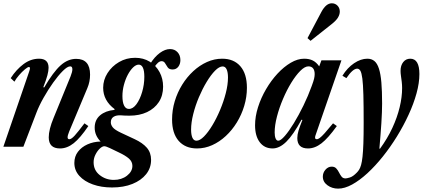

<svg xmlns="http://www.w3.org/2000/svg" viewBox="-26 -891 2594 1166"><path d="M338.5 10.5Q270 10.5 270 -57Q270 -104 299.5 -175L402.5 -427Q413.5 -455 413.5 -470Q413.5 -488 400.5 -488Q383.5 -488 355.8 -460.5Q328 -433 297 -389.5Q266 -346 238.5 -297.2Q211 -248.5 195 -206L116 0H-5.5L151 -456Q153.5 -464.5 154.8 -469Q156 -473.5 156 -476.5Q156 -484 149.5 -484Q142 -484 124.8 -469.5Q107.5 -455 89.8 -434.5Q72 -414 61.5 -395L39 -416.5Q73 -469 117 -501.8Q161 -534.5 211 -534.5Q269 -534.5 269 -479.5Q269 -461 262 -434.2Q255 -407.5 237 -361.5L242.5 -360Q297.5 -454 341.8 -493.8Q386 -533.5 436.5 -533.5Q521 -533.5 521 -438Q521 -394.5 504.5 -356L394 -92Q389.5 -81 387 -72Q384.5 -63 384.5 -57.5Q384.5 -45.5 395 -45.5Q407.5 -45.5 427.5 -67.5Q447.5 -89.5 487 -142L510.5 -125.5Q461.5 -53 421.5 -21.2Q381.5 10.5 338.5 10.5Z M885.5 -502.5Q913 -546.5 945 -569.8Q977 -593 1006.5 -593Q1034.5 -593 1052 -574.2Q1069.5 -555.5 1069.5 -526Q1069.5 -502.5 1056.8 -485.8Q1044 -469 1022 -469Q1001.5 -469 992.5 -481.8Q983.5 -494.5 976.5 -507Q969.5 -519.5 955 -519.5Q944.5 -519.5 933.2 -509.8Q922 -500 907.5 -478ZM665 201.5Q712.5 201.5 745.2 176Q778 150.5 778 116.5Q778 90.5 757 72Q736 53.5 696.5 35L641.5 8.5Q617 -3 607.5 -3Q595.5 -3 580.2 11.2Q565 25.5 553.8 47.8Q542.5 70 542.5 94.5Q542.5 143 579.5 172.2Q616.5 201.5 665 201.5ZM757 -229.5Q781.5 -229.5 802.8 -258.5Q824 -287.5 837.2 -332.5Q850.5 -377.5 850.5 -424.5Q850.5 -461.5 841.8 -480Q833 -498.5 816.5 -498.5Q800 -498.5 782.5 -481.8Q765 -465 750.2 -437.2Q735.5 -409.5 726.5 -375.5Q717.5 -341.5 717.5 -307.5Q717.5 -270.5 727.5 -250Q737.5 -229.5 757 -229.5ZM654 247.5Q589.5 247.5 537.8 229Q486 210.5 455.8 177Q425.5 143.5 425.5 98.5Q425.5 59.5 447.2 30.8Q469 2 505.2 -14.2Q541.5 -30.5 585 -31.5Q549 -68.5 549 -115.5Q549 -163 582 -190.8Q615 -218.5 668 -223.5L670.5 -228Q600.5 -280 600.5 -358Q600.5 -405.5 626.8 -447Q653 -488.5 697 -514.2Q741 -540 794.5 -540Q845 -540 883.2 -516.5Q921.5 -493 943 -453.2Q964.5 -413.5 964.5 -364.5Q964.5 -311 938.8 -271.5Q913 -232 867 -210.2Q821 -188.5 759.5 -188.5Q740 -188.5 729 -189.2Q718 -190 710 -190.5Q681 -192.5 664 -181.8Q647 -171 647 -148Q647 -132.5 659 -117.5Q671 -102.5 708 -85L791.5 -46Q840 -23.5 865.8 6.2Q891.5 36 891.5 80Q891.5 129 861.5 166.8Q831.5 204.5 778.2 226Q725 247.5 654 247.5Z M1170.5 10.5Q1099.5 10.5 1059.2 -35.2Q1019 -81 1019 -165Q1019 -222 1035.2 -276Q1051.5 -330 1080.5 -376.8Q1109.5 -423.5 1148 -459Q1186.5 -494.5 1231.2 -514.5Q1276 -534.5 1323 -534.5Q1394 -534.5 1433.8 -488.5Q1473.5 -442.5 1473.5 -358Q1473.5 -302 1457.2 -248Q1441 -194 1412.2 -147.2Q1383.5 -100.5 1345.2 -65Q1307 -29.5 1262.5 -9.5Q1218 10.5 1170.5 10.5ZM1167 -36.5Q1187.5 -36.5 1212.8 -62Q1238 -87.5 1263.5 -129.8Q1289 -172 1310.5 -223Q1332 -274 1345.2 -325.5Q1358.5 -377 1358.5 -420.5Q1358.5 -451.5 1350.5 -469.5Q1342.5 -487.5 1326 -487.5Q1305.5 -487.5 1280.2 -462Q1255 -436.5 1229.2 -394Q1203.5 -351.5 1182 -300.8Q1160.5 -250 1147.5 -198.2Q1134.5 -146.5 1134.5 -103.5Q1134.5 -72.5 1142.5 -54.5Q1150.5 -36.5 1167 -36.5Z M1629.5 10.5Q1580 10.5 1551.5 -27.2Q1523 -65 1523 -130Q1523 -183.5 1541 -240.2Q1559 -297 1589.8 -349.5Q1620.5 -402 1659.2 -443.8Q1698 -485.5 1739.8 -510Q1781.5 -534.5 1821 -534.5Q1852 -534.5 1873.8 -523.5Q1895.5 -512.5 1912.5 -488L1926 -524.5H2047.5L1889.5 -67.5Q1886 -57.5 1888 -51.5Q1890 -45.5 1897.5 -45.5Q1905.5 -45.5 1916.2 -53.5Q1927 -61.5 1945.8 -82.2Q1964.5 -103 1996.5 -142L2019.5 -125.5Q1966.5 -51.5 1926.2 -20.5Q1886 10.5 1844.5 10.5Q1779.5 10.5 1779.5 -52.5Q1779.5 -73 1787 -98Q1794.5 -123 1810.5 -162.5L1805 -164Q1754 -70.5 1712.5 -30Q1671 10.5 1629.5 10.5ZM1664 -36.5Q1678.5 -36.5 1703.8 -65.5Q1729 -94.5 1758.5 -142.8Q1788 -191 1816.8 -250Q1845.5 -309 1867 -368.5Q1878 -398 1881.5 -413.2Q1885 -428.5 1885 -441Q1885 -464 1875.2 -476Q1865.5 -488 1847 -488Q1825 -488 1797.8 -460.8Q1770.5 -433.5 1743 -388.8Q1715.5 -344 1692.8 -290.5Q1670 -237 1656 -183.5Q1642 -130 1642 -86.5Q1642 -63.5 1647.8 -50Q1653.5 -36.5 1664 -36.5ZM1860 -643 1841.5 -659.5 1926 -819Q1954 -871 1989 -871Q2009.5 -871 2023.5 -856.8Q2037.5 -842.5 2037.5 -820.5Q2037.5 -803 2026.5 -784.5Q2015.5 -766 1987.5 -744Z M2027.5 254.5Q1990.5 254.5 1962.5 234Q1934.5 213.5 1934.5 181.5Q1934.5 158 1950.5 139.5Q1966.5 121 1988.5 121Q2006 121 2016 131.8Q2026 142.5 2033 156.8Q2040 171 2048.5 181.8Q2057 192.5 2072.5 192.5Q2079.5 192.5 2098.8 186.8Q2118 181 2141.5 156.5Q2149 149 2155.2 139Q2161.5 129 2166.8 110.8Q2172 92.5 2175.5 61Q2179 29.5 2180.8 -20.8Q2182.5 -71 2182.5 -145Q2182.5 -249.5 2180.8 -314.5Q2179 -379.5 2174.5 -414Q2170 -448.5 2162.5 -461.2Q2155 -474 2143 -474Q2116.5 -474 2077.5 -416.5L2053.5 -431Q2083 -479 2124 -506.8Q2165 -534.5 2205 -534.5Q2230.5 -534.5 2247.8 -520.2Q2265 -506 2275.2 -474.2Q2285.5 -442.5 2290 -390.5Q2294.5 -338.5 2294.5 -262.5Q2294.5 -213.5 2290 -143.2Q2285.5 -73 2278 11L2281.5 12.5Q2327 -50 2356.8 -114.2Q2386.5 -178.5 2401.2 -240Q2416 -301.5 2416 -356.5Q2416 -375 2413.8 -393.8Q2411.5 -412.5 2409 -429.8Q2406.5 -447 2406.5 -460.5Q2406.5 -493.5 2422.8 -514Q2439 -534.5 2465.5 -534.5Q2493.5 -534.5 2507.2 -511Q2521 -487.5 2521 -441.5Q2521 -387.5 2503.5 -324Q2486 -260.5 2455.2 -193.8Q2424.5 -127 2384.5 -62.2Q2344.5 2.5 2298.8 59.8Q2253 117 2205.5 160.8Q2158 204.5 2112.5 229.5Q2067 254.5 2027.5 254.5Z"/></svg>

Font: Libre Caslon Condensed
Style: Italic
Weight: 400
Italic angle: -22.583°
Designer: Pablo Impallari, Rodrigo Fuenzalida, Katja Schimmel, Ertekin Erdin
Foundry: Pablo Impallari, Rodrigo Fuenzalida
Version: Version 2.000;gftools[0.9.33]